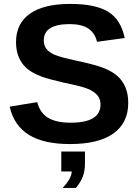

<svg xmlns="http://www.w3.org/2000/svg" viewBox="-20 -718 707 970"><path d="M627.9 -198.2Q627.9 -97.2 553 -43.7Q478 9.8 333 9.8Q200.7 9.8 125.5 -37.1Q50.3 -84 28.8 -179.2L168 -202.1Q182.1 -147.5 223.1 -122.8Q264.2 -98.1 336.9 -98.1Q487.8 -98.1 487.8 -189.9Q487.8 -219.2 470.5 -238.3Q453.1 -257.3 421.6 -270Q390.1 -282.7 300.8 -300.8Q223.6 -318.8 193.4 -329.8Q163.1 -340.8 138.7 -355.7Q114.3 -370.6 97.2 -391.6Q80.1 -412.6 70.6 -440.9Q61 -469.2 61 -505.9Q61 -599.1 131.1 -648.7Q201.2 -698.2 335 -698.2Q462.9 -698.2 527.1 -658.2Q591.3 -618.2 609.9 -525.9L470.2 -506.8Q459.5 -551.3 426.5 -573.7Q393.6 -596.2 332 -596.2Q201.2 -596.2 201.2 -514.2Q201.2 -487.3 215.1 -470.2Q229 -453.1 256.3 -441.2Q283.7 -429.2 367.2 -411.1Q466.3 -390.1 509 -372.3Q551.8 -354.5 576.7 -330.8Q601.6 -307.1 614.7 -274.2Q627.9 -241.2 627.9 -198.2ZM409.2 108.9Q409.2 144.5 398.7 173.1Q388.2 201.7 363.3 231.4H296.4Q342.3 182.6 342.3 148.4H289.6V47.4H409.2Z"/></svg>

Font: Liberation Sans
Style: Bold
Weight: 700
Designer: Steve Matteson
Foundry: Ascender Corporation
Version: Version 2.1.5